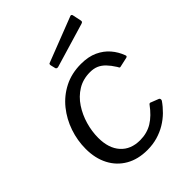

<svg xmlns="http://www.w3.org/2000/svg" viewBox="-218 -859 978 978"><g transform="rotate(-45 271.0 -370.5)"><path d="M331.9 -540Q384.9 -540 422.6 -522.5Q460.3 -505 485 -476.2Q509.8 -447.4 523.1 -411.2Q525.3 -405.8 523.9 -403.2Q522.6 -400.5 517.6 -398.8L463.1 -386.7Q459.5 -385.7 456.9 -389.3Q454.2 -392.8 451.5 -399Q434.5 -425.9 417.5 -443.4Q400.5 -460.8 380.9 -469.3Q361.2 -477.8 334.9 -477.8Q284.2 -477.8 245.6 -454Q206.9 -430.2 180.8 -390.7Q154.8 -351.3 141.3 -304.4Q127.8 -257.5 127.8 -211.4Q127.8 -136.3 165.8 -94Q203.7 -51.7 270.5 -51.7Q320.3 -51.7 359.2 -75.3Q398 -98.9 433.6 -147.6Q438.8 -153.3 445.8 -149.2L486.4 -133.3Q490 -132.3 491.9 -127.5Q493.8 -122.6 491 -116.3Q473.4 -90.6 450 -67.5Q426.5 -44.4 397.7 -27.1Q368.9 -9.8 334.8 0.1Q300.6 10 261.2 10Q194.4 10 145.3 -18.2Q96.2 -46.4 69.6 -97.5Q42.9 -148.6 42.9 -216.7Q42.9 -276.8 62.5 -334.4Q82.1 -392 119.5 -438.6Q156.9 -485.2 210.6 -512.6Q264.3 -540 331.9 -540ZM478.1 -743.4 487.7 -697.9Q489 -692 487.5 -688.4Q486.1 -684.8 477.7 -682.3L238.8 -611Q232.3 -609.5 228.2 -612.2Q224.1 -615 223.6 -620.6L218.2 -643.3Q216.4 -653.8 221.8 -655.6L466.5 -750.7Q469.9 -752.3 473.6 -750.5Q477.3 -748.7 478.1 -743.4Z"/></g></svg>

Font: Libre Franklin Thin
Style: Italic
Weight: 100
Italic angle: -8°
Designer: Pablo Impallari, Rodrigo Fuenzalida, Nhung Nguyen
Foundry: Impallari Type
Version: Version 3.000